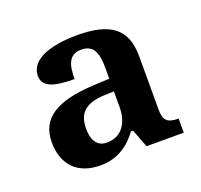

<svg xmlns="http://www.w3.org/2000/svg" viewBox="-72 -799 523 499"><g transform="rotate(-20 189.5 -549.5)"><path d="M128 -380C178 -380 210 -406 232 -436H238L257 -386H360V-425C330 -425 319 -434 319 -464V-613C319 -690 275 -719 186 -719C109 -719 54 -698 54 -654C54 -624 84 -614 141 -614C141 -650 147 -680 183 -680C219 -680 226 -652 226 -613V-584L183 -582C79 -577 29 -546 29 -480C29 -415 67 -380 128 -380ZM164 -430C142 -430 125 -444 125 -482C125 -523 144 -546 200 -548L226 -549V-506C226 -461 204 -430 164 -430Z"/></g></svg>

Font: Noto Serif Armenian SemiCondensed SemiBold
Style: Regular
Weight: 600
Width: 4
Designer: Monotype Design Team
Foundry: Monotype Imaging Inc.
Version: Version 2.008